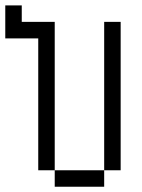

<svg xmlns="http://www.w3.org/2000/svg" viewBox="-20 -708 540 728"><path d="M187.5 -62.5V0H375V-62.5ZM187.5 -62.5V-625H62.5V-687.5H0Q0 -687.5 0 -562.5H125Q125 -562.5 125 -62.5ZM375 -62.5H437.5V-625H375Z"/></svg>

Font: UnifontExMono
Style: Regular
Weight: 500
Version: Version 15.0.06